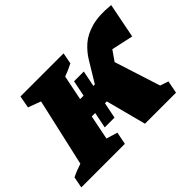

<svg xmlns="http://www.w3.org/2000/svg" viewBox="-172 -924 1181 1181"><g transform="rotate(-45 418.5 -333.5)"><path d="M-43 0 -29 -73Q-9 -83 12.5 -91.5Q34 -100 56 -107L156 -549L73 -580L88 -660H463L449 -587Q411 -567 369 -552L336 -389H366L387 -493H472L451 -389H464L544 -521Q571 -566 611.5 -601.5Q652 -637 717 -655Q782 -673 880 -663L835 -435L693 -466Q689 -461 686 -456L647 -400L743 -100L797 -82L781 0H511L442 -263H426L405 -159H320L341 -263H311L279 -103L352 -81L336 0Z"/></g></svg>

Font: Piazzolla SC Black
Style: Italic
Weight: 900
Italic angle: -11.3°
Designer: Juan Pablo del Peral
Foundry: Huerta Tipografica
Version: Version 1.330